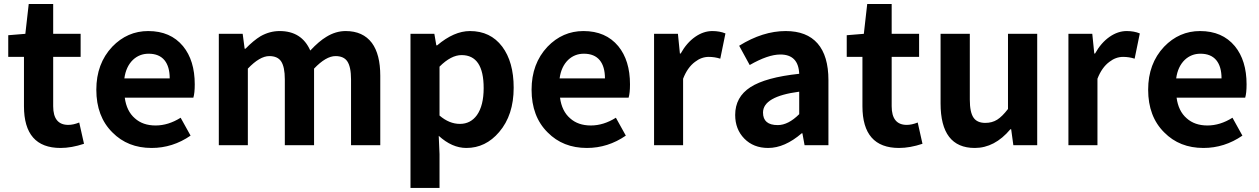

<svg xmlns="http://www.w3.org/2000/svg" viewBox="-20 -713 6184 943"><path d="M277.3 13.7Q97.7 13.7 97.7 -191.4V-433.6H20.5V-540L104.5 -546.9L121.1 -693.4H241.2V-546.9H376V-433.6H241.2V-191.4Q241.2 -99.6 315.4 -99.6Q339.8 -99.6 369.1 -111.3L392.6 -6.8Q331.1 13.7 277.3 13.7Z M724.6 13.7Q607.4 13.7 532.2 -62.5Q453.1 -140.6 453.1 -272.5Q453.1 -400.4 531.2 -483.4Q605.5 -560.5 708 -560.5Q817.4 -560.5 878.9 -486.3Q936.5 -416 936.5 -298.8Q936.5 -255.9 929.7 -233.4H592.8Q601.6 -167 642.6 -131.8Q681.6 -96.7 744.1 -96.7Q806.6 -96.7 867.2 -134.8L916 -46.9Q828.1 13.7 724.6 13.7ZM590.8 -328.1H813.5Q813.5 -385.7 788.1 -417Q761.7 -449.2 710 -449.2Q665 -449.2 632.8 -418.9Q598.6 -385.7 590.8 -328.1Z M1054.7 0V-546.9H1171.9L1181.6 -473.6H1185.5Q1225.6 -514.6 1259.8 -535.2Q1304.7 -560.5 1353.5 -560.5Q1461.9 -560.5 1503.9 -464.8Q1546.9 -510.7 1583 -532.2Q1628.9 -560.5 1677.7 -560.5Q1762.7 -560.5 1806.6 -502Q1847.7 -446.3 1847.7 -340.8V0H1704.1V-323.2Q1704.1 -384.8 1685.5 -412.1Q1668 -437.5 1627.9 -437.5Q1581.1 -437.5 1522.5 -376V0H1378.9V-323.2Q1378.9 -384.8 1360.4 -412.1Q1342.8 -437.5 1302.7 -437.5Q1255.9 -437.5 1197.3 -376V0Z M1996.1 210V-546.9H2113.3L2123 -490.2H2127Q2210 -560.5 2288.1 -560.5Q2388.7 -560.5 2446.3 -484.4Q2502.9 -409.2 2502.9 -282.2Q2502.9 -147.5 2431.6 -64.5Q2365.2 13.7 2270.5 13.7Q2200.2 13.7 2134.8 -45.9L2138.7 43.9V210ZM2322.3 -147.5Q2355.5 -194.3 2355.5 -280.3Q2355.5 -442.4 2247.1 -442.4Q2195.3 -442.4 2138.7 -385.7V-145.5Q2186.5 -104.5 2238.8 -104.5Q2291 -104.5 2322.3 -147.5Z M2862.3 13.7Q2745.1 13.7 2669.9 -62.5Q2590.8 -140.6 2590.8 -272.5Q2590.8 -400.4 2668.9 -483.4Q2743.2 -560.5 2845.7 -560.5Q2955.1 -560.5 3016.6 -486.3Q3074.2 -416 3074.2 -298.8Q3074.2 -255.9 3067.4 -233.4H2730.5Q2739.3 -167 2780.3 -131.8Q2819.3 -96.7 2881.8 -96.7Q2944.3 -96.7 3004.9 -134.8L3053.7 -46.9Q2965.8 13.7 2862.3 13.7ZM2728.5 -328.1H2951.2Q2951.2 -385.7 2925.8 -417Q2899.4 -449.2 2847.7 -449.2Q2802.7 -449.2 2770.5 -418.9Q2736.3 -385.7 2728.5 -328.1Z M3192.4 0V-546.9H3309.6L3319.3 -450.2H3323.2Q3352.5 -502.9 3394.5 -532.2Q3435.5 -560.5 3478.5 -560.5Q3514.6 -560.5 3543 -548.8L3517.6 -424.8Q3490.2 -433.6 3460.9 -433.6Q3424.8 -433.6 3393.6 -409.2Q3356.4 -381.8 3335 -326.2V0Z M3752.9 13.7Q3680.7 13.7 3635.7 -32.2Q3590.8 -78.1 3590.8 -148.4Q3590.8 -236.3 3665.5 -284.7Q3740.2 -333 3905.3 -350.6Q3901.4 -445.3 3812.5 -445.3Q3752 -445.3 3662.1 -393.6L3610.4 -488.3Q3726.6 -560.5 3838.9 -560.5Q3942.4 -560.5 3995.6 -499.5Q4048.8 -438.5 4048.8 -319.3V0H3931.6L3920.9 -58.6H3918Q3834 13.7 3752.9 13.7ZM3799.8 -98.6Q3851.6 -98.6 3905.3 -152.3V-262.7Q3727.5 -239.3 3727.5 -160.2Q3727.5 -98.6 3799.8 -98.6Z M4395.5 13.7Q4215.8 13.7 4215.8 -191.4V-433.6H4138.7V-540L4222.7 -546.9L4239.3 -693.4H4359.4V-546.9H4494.1V-433.6H4359.4V-191.4Q4359.4 -99.6 4433.6 -99.6Q4458 -99.6 4487.3 -111.3L4510.7 -6.8Q4449.2 13.7 4395.5 13.7Z M4767.6 13.7Q4599.6 13.7 4599.6 -205.1V-546.9H4743.2V-223.6Q4743.2 -161.1 4761.7 -134.8Q4779.3 -109.4 4819.3 -109.4Q4852.5 -109.4 4877.4 -125Q4902.3 -140.6 4930.7 -177.7V-546.9H5074.2V0H4957L4946.3 -78.1H4942.4Q4865.2 13.7 4767.6 13.7Z M5227.5 0V-546.9H5344.7L5354.5 -450.2H5358.4Q5387.7 -502.9 5429.7 -532.2Q5470.7 -560.5 5513.7 -560.5Q5549.8 -560.5 5578.1 -548.8L5552.7 -424.8Q5525.4 -433.6 5496.1 -433.6Q5460 -433.6 5428.7 -409.2Q5391.6 -381.8 5370.1 -326.2V0Z M5890.6 13.7Q5773.4 13.7 5698.2 -62.5Q5619.1 -140.6 5619.1 -272.5Q5619.1 -400.4 5697.3 -483.4Q5771.5 -560.5 5874 -560.5Q5983.4 -560.5 6044.9 -486.3Q6102.5 -416 6102.5 -298.8Q6102.5 -255.9 6095.7 -233.4H5758.8Q5767.6 -167 5808.6 -131.8Q5847.7 -96.7 5910.2 -96.7Q5972.7 -96.7 6033.2 -134.8L6082 -46.9Q5994.1 13.7 5890.6 13.7ZM5756.8 -328.1H5979.5Q5979.5 -385.7 5954.1 -417Q5927.7 -449.2 5876 -449.2Q5831.1 -449.2 5798.8 -418.9Q5764.6 -385.7 5756.8 -328.1Z"/></svg>

Font: Bpmf GenYo Gothic B
Style: B
Weight: 700
Foundry: But Ko
Version: Version 1.320